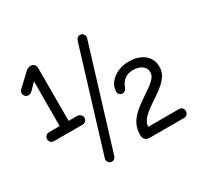

<svg xmlns="http://www.w3.org/2000/svg" viewBox="-148 -874 1110 1068"><g transform="rotate(-30 407.5 -340.0)"><path d="M130 -282 131 -621H157L93 -555Q85 -547 78.5 -544.5Q72 -542 66 -542Q53 -542 45.5 -551Q38 -560 38 -570Q38 -576 40 -581.5Q42 -587 47 -591L126 -665Q134 -672 141 -675Q148 -678 157 -678Q172 -678 180 -669Q188 -660 188 -648V-282ZM62 -250Q50 -250 41.5 -258Q33 -266 33 -278Q33 -289 41 -298Q49 -307 62 -307H244Q256 -307 264.5 -298Q273 -289 273 -278Q273 -266 264.5 -258Q256 -250 244 -250ZM283 10Q270 10 262 -1.5Q254 -13 258 -26L455 -670Q458 -679 465.5 -684.5Q473 -690 481 -690Q491 -690 497.5 -684.5Q504 -679 507 -671Q510 -663 507 -654L310 -11Q307 -2 300 4Q293 10 283 10ZM531 0Q512 0 502.5 -11Q493 -22 493 -38Q493 -77 507 -106Q521 -135 552 -162.5Q583 -190 633 -223Q653 -236 672 -250Q691 -264 704 -280Q717 -296 717 -315Q717 -341 695.5 -357Q674 -373 640 -373Q604 -373 583.5 -356.5Q563 -340 555 -317Q551 -304 543 -296.5Q535 -289 524 -289Q511 -289 504 -298Q497 -307 498 -320Q500 -350 520 -374Q540 -398 572 -412Q604 -426 642 -426Q681 -426 711 -413Q741 -400 758.5 -375.5Q776 -351 776 -318Q777 -289 763.5 -265.5Q750 -242 728 -222.5Q706 -203 682 -187Q623 -149 591 -121.5Q559 -94 554 -58Q554 -58 554 -57.5Q554 -57 554 -57H752Q765 -57 772.5 -49Q780 -41 780 -28Q780 -18 772.5 -9Q765 0 752 0Z"/></g></svg>

Font: National Park Light
Style: Regular
Weight: 300
Designer: Andrea Herstowski, Ben Hoepner
Version: Version 1.009